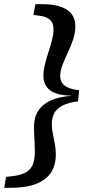

<svg xmlns="http://www.w3.org/2000/svg" viewBox="-44 -735 439 915"><path d="M333 -305 328 -252Q281 -246 254 -232Q227 -218 215 -196.5Q203 -175 203 -144Q203 -123 207.5 -100Q212 -77 217 -51.5Q222 -26 222 1Q222 53 198.5 88Q175 123 127.5 141.5Q80 160 8 160H-24L-15 108L10 105Q53 101 77.5 87.5Q102 74 112 49.5Q122 25 122 -12Q122 -30 121 -51Q120 -72 119 -92.5Q118 -113 118 -131Q118 -176 138.5 -207.5Q159 -239 198.5 -256.5Q238 -274 295 -278L294 -279Q226 -281 194.5 -305Q163 -329 163 -374Q163 -398 170 -427.5Q177 -457 187 -487Q197 -517 204 -545.5Q211 -574 211 -598Q211 -625 194.5 -640.5Q178 -656 145 -660L115 -664L125 -715H159Q235 -715 275 -688.5Q315 -662 315 -610Q315 -577 304 -545.5Q293 -514 279 -484Q265 -454 254 -426Q243 -398 243 -373Q243 -354 251.5 -340.5Q260 -327 279.5 -318Q299 -309 333 -305Z"/></svg>

Font: Source Serif 4 SemiBold
Style: Italic
Weight: 600
Italic angle: -12°
Designer: Frank Grießhammer
Foundry: Adobe Systems Incorporated
Version: Version 4.004;hotconv 1.0.116;makeotfexe 2.5.65601